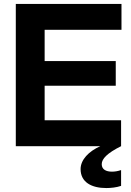

<svg xmlns="http://www.w3.org/2000/svg" viewBox="-20 -740 663 972"><path d="M60 0H488C429 26 388 69 388 116C388 183 444 212 518 212C541 212 570 209 593 201V121C578 126 563 129 547 129C517 129 495 118 495 91C495 64 523 35 593 0V-131H206V-306H566V-431H206V-589H595V-720H60Z"/></svg>

Font: Aspekta 650
Style: Regular
Weight: 650
Designer: Ivo Dolenc
Version: Version 2.000